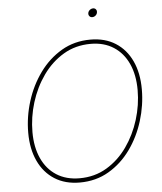

<svg xmlns="http://www.w3.org/2000/svg" viewBox="-60 -952 853 1014"><g transform="rotate(-5 366.5 -445.0)"><path d="M322.3 9.8Q244.6 9.8 189 -25.6Q133.3 -61 103.3 -125.2Q73.2 -189.5 73.2 -275.4Q73.2 -359.9 98.9 -441.9Q124.5 -523.9 172.9 -590.6Q221.2 -657.2 289.3 -697.3Q357.4 -737.3 442.9 -737.3Q520 -737.3 575.7 -701.9Q631.3 -666.5 661.1 -602.5Q690.9 -538.6 690.9 -452.1Q690.9 -368.2 665.5 -285.9Q640.1 -203.6 592.3 -137Q544.4 -70.3 476.3 -30.3Q408.2 9.8 322.3 9.8ZM323.2 -12.7Q403.3 -12.7 467 -50.8Q530.8 -88.9 575.7 -152.6Q620.6 -216.3 644.5 -293.7Q668.5 -371.1 668.5 -450.2Q668.5 -530.8 641.4 -590.1Q614.3 -649.4 563.5 -682.1Q512.7 -714.8 442.4 -714.8Q361.8 -714.8 297.9 -676.8Q233.9 -638.7 188.7 -575Q143.6 -511.2 119.6 -433.6Q95.7 -356 95.7 -276.9Q95.7 -197.3 122.8 -137.7Q149.9 -78.1 200.9 -45.4Q252 -12.7 323.2 -12.7ZM463.4 -854.5Q454.1 -854.5 448.5 -861.3Q442.9 -868.2 444.3 -877.4Q445.8 -887.2 453.9 -893.8Q461.9 -900.4 471.7 -900.4Q481 -900.4 486.3 -893.8Q491.7 -887.2 490.2 -877.4Q488.8 -867.7 481 -861.1Q473.1 -854.5 463.4 -854.5Z"/></g></svg>

Font: Inter 18pt Thin
Style: Italic
Weight: 250
Italic angle: -9.3988°
Version: Version 4.001;git-66647c0bb